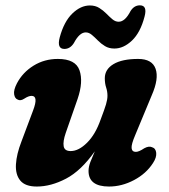

<svg xmlns="http://www.w3.org/2000/svg" viewBox="-20 -688 635 720"><path d="M550 -136Q564 -132 565.8 -114.8Q567.5 -97.5 554 -77Q528.5 -37 482.8 -12.8Q437 11.5 389 11.5Q312 11.5 312 -47Q312 -62.5 319 -80.8Q326 -99 335.5 -120.5Q284 -47.5 227.5 -18Q171 11.5 118 11.5Q74.5 11.5 56 -11Q37.5 -33.5 39.8 -71.8Q42 -110 60.5 -157.5L104 -273.5Q125 -328.5 98.5 -328.5Q87 -328.5 71 -318Q56.5 -308.5 46.5 -314.5Q35.5 -318.5 33 -334.5Q30.5 -350.5 43.5 -375.5Q65 -416.5 105.8 -441.8Q146.5 -467 197 -467Q263.5 -467 278.2 -424.2Q293 -381.5 271 -317L226.5 -189.5Q215.5 -157.5 218.8 -139.5Q222 -121.5 245 -121.5Q275 -121.5 306.5 -152.8Q338 -184 357.5 -240Q372 -278 377.5 -296.5Q383 -315 383 -329Q383 -345 378 -360Q373 -375 373 -394.5Q373 -428 405.5 -447.5Q438 -467 498 -467Q550.5 -467 563.5 -430Q576.5 -393 549 -330.5L487.5 -182.5Q472 -146.5 473.5 -132.5Q475 -118.5 489.5 -118.5Q501 -118.5 521 -132Q538.5 -141.5 550 -136ZM409 -506Q388.5 -506 373.8 -515Q359 -524 347.2 -536Q335.5 -548 324.5 -557.2Q313.5 -566.5 301.5 -566.5Q278 -566.5 257 -526.5Q243 -504.5 221.5 -504.5Q192.5 -504.5 204 -548Q220 -607 251.2 -637.2Q282.5 -667.5 317 -667.5Q337.5 -667.5 352.2 -658.2Q367 -649 378.8 -637Q390.5 -625 401.5 -615.8Q412.5 -606.5 425 -606.5Q449 -606.5 469.5 -646.5Q483 -668 504.5 -668Q533.5 -668 522 -625.5Q506.5 -566 475 -536Q443.5 -506 409 -506Z"/></svg>

Font: Fraunces 72pt S100
Style: Bold Italic
Weight: 700
Italic angle: -16°
Version: Version 1.000; ttfautohint (v1.8.3)